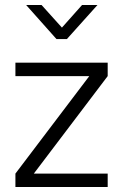

<svg xmlns="http://www.w3.org/2000/svg" viewBox="-20 -752 495 772"><path d="M42 -446V-500H413V-446L116 -54H413V0H42V-54L339 -446ZM207 -595 85 -732H147L229 -641L310 -732H372L249 -595Z"/></svg>

Font: Titillium Web Light
Style: Regular
Weight: 300
Version: Version 1.002;PS 57.000;hotconv 1.0.70;makeotf.lib2.5.55311